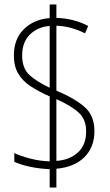

<svg xmlns="http://www.w3.org/2000/svg" viewBox="-20 -780 492 858"><path d="M202 -24Q155 -26 113.5 -35Q72 -44 44 -57V-96Q73 -82 116.5 -71Q160 -60 202 -59V-349Q153 -371 117 -394.5Q81 -418 61.5 -451Q42 -484 42 -532Q42 -606 87 -650Q132 -694 202 -699V-760H232V-700Q309 -698 374 -664L360 -631Q297 -663 232 -665V-375Q315 -340 358.5 -301.5Q402 -263 402 -194Q402 -122 357 -77.5Q312 -33 232 -26V58H202ZM202 -664Q149 -660 114 -626Q79 -592 79 -532Q79 -474 112.5 -444Q146 -414 202 -388ZM232 -61Q291 -65 328 -98.5Q365 -132 365 -193Q365 -246 332 -276.5Q299 -307 232 -337Z"/></svg>

Font: Noto Sans Lao Looped Condensed ExtraLight
Style: Regular
Weight: 200
Width: 3
Designer: Mark Frömberg, Ben Mitchell
Foundry: The Fontpad Ltd
Version: Version 1.002; ttfautohint (v1.8.4.7-5d5b)